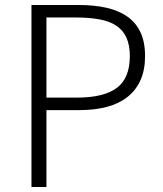

<svg xmlns="http://www.w3.org/2000/svg" viewBox="-20 -749 652 769"><path d="M106 -729H295Q357 -729 406 -718Q455 -707 489.5 -683Q524 -659 542.5 -620Q561 -581 561 -524Q561 -469 543 -428.5Q525 -388 491 -361Q457 -334 408.5 -321Q360 -308 299 -308H166V0H106ZM287 -358Q396 -358 448 -397Q500 -436 500 -524Q500 -568 486.5 -598Q473 -628 446 -646Q419 -664 378 -671.5Q337 -679 283 -679H166V-358Z"/></svg>

Font: SpoqaHanSansJP-Light
Style: Regular
Weight: 300
Designer: [Source Han Sans]
Ryoko NISHIZUKA  (kana & ideographs); Paul D. Hunt (Latin, Greek & Cyrillic); Wenlong ZHANG  (bopomofo
Foundry: Spoqa (http://bi.spoqa.com)
Version: Version 1.002.20150607